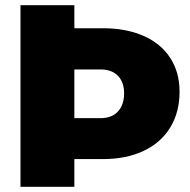

<svg xmlns="http://www.w3.org/2000/svg" viewBox="-20 -721 734 741"><path d="M673 -367Q673 -288 637 -229Q601 -170 534 -138.5Q467 -107 377 -107H267V0H59V-701H267V-612H377Q467 -612 534 -582.5Q601 -553 637 -497.5Q673 -442 673 -367ZM459 -361Q459 -404 435 -428.5Q411 -453 368 -453H267V-265H368Q411 -265 435 -290.5Q459 -316 459 -361Z"/></svg>

Font: #9Slide03 Montserrat ExtraBold
Style: Regular
Weight: 800
Designer: Julieta Ulanovsky
Foundry: Julieta Ulanovsky
Version: Version 6.001